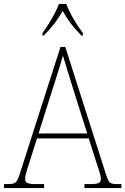

<svg xmlns="http://www.w3.org/2000/svg" viewBox="-23 -951 634 971"><path d="M192 -784V-771H198C243 -817 266 -847 294 -896C321 -847 344 -817 389 -771H396V-784C367 -822 328 -886 312 -931H275C259 -886 220 -822 192 -784ZM-3 0H200V-20H158C111 -20 104 -29 104 -47C104 -67 122 -119 129 -140L164 -251H426L463 -134C470 -113 487 -66 487 -48C487 -28 481 -20 433 -20H404V0H591V-20H575C533 -20 528 -24 515 -63L307 -714H283L80 -81C63 -27 58 -20 16 -20H-3ZM172 -276 247 -513C262 -563 288 -638 295 -670C307 -631 328 -563 347 -501L418 -276Z"/></svg>

Font: Noto Serif Thai SemiCondensed Thin
Style: Regular
Weight: 100
Width: 4
Designer: Monotype Design Team
Foundry: Monotype Imaging Inc.
Version: Version 2.002